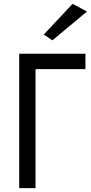

<svg xmlns="http://www.w3.org/2000/svg" viewBox="-20 -980 475 1000"><path d="M433 -920 253 -770 208 -800 358 -960ZM80 -700H425V-620H165V0H80Z"/></svg>

Font: Jost*
Style: Regular
Weight: 400
Version: Version 3.7